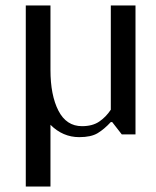

<svg xmlns="http://www.w3.org/2000/svg" viewBox="-20 -490 569 700"><path d="M74 -470H164V-235Q164 -143 193 -86.5Q222 -30 279 -30Q317 -30 341.5 -46.5Q366 -63 384 -90V-470H474V0H424L389 -45H384Q360 -19 336 -4.5Q312 10 269 10Q209 10 164 -35V190H74Z"/></svg>

Font: Philosopher
Style: Regular
Weight: 400
Designer: Jovanny Lemonad
Foundry: Jovanny Lemonad
Version: Version 2.000